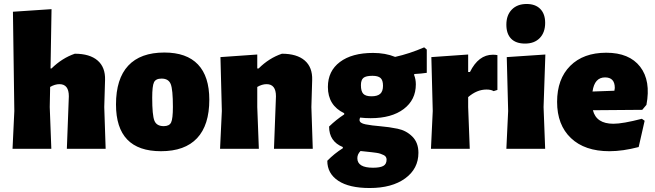

<svg xmlns="http://www.w3.org/2000/svg" viewBox="-20 -748 3291 965"><path d="M356 -478Q431 -478 470.5 -444Q510 -410 508 -346L504 -210L511 0H316L326 -264Q326 -325 279 -325Q256 -325 232 -311L230 -210L238 0H43L52 -190L45 -689L239 -702L234 -404H239Q292 -456 356 -478Z M806 -484Q918 -484 975 -424Q1032 -364 1032 -247Q1032 -119 970.5 -53.5Q909 12 789 12Q563 12 563 -223Q563 -352 624.5 -418Q686 -484 806 -484ZM792 -353Q763 -353 754 -334.5Q745 -316 745 -257Q745 -169 756 -141.5Q767 -114 803 -114Q831 -114 840 -132.5Q849 -151 849 -211Q849 -298 838 -325.5Q827 -353 792 -353Z M1273 -474V-404H1280Q1332 -456 1397 -478Q1472 -478 1511.5 -444Q1551 -410 1549 -346L1545 -210L1552 0H1357L1367 -264Q1367 -325 1320 -325Q1297 -325 1273 -311V-210L1281 0H1086L1095 -190L1088 -461Z M1855 -482Q1917 -482 1966 -462Q2038 -478 2112 -510L2125 -499V-382Q2099 -378 2063 -376L2061 -372Q2070 -350 2070 -324Q2070 -246 2009 -200Q1948 -154 1843 -154Q1816 -154 1790 -157Q1787 -150 1787 -145Q1787 -129 1817.5 -123Q1848 -117 1891.5 -113.5Q1935 -110 1978.5 -101Q2022 -92 2052.5 -61.5Q2083 -31 2083 20Q2083 100 2016.5 148.5Q1950 197 1838 197Q1735 197 1680 160.5Q1625 124 1625 60Q1660 24 1703 -3V-9Q1634 -37 1634 -112Q1669 -146 1710 -173V-179Q1628 -218 1628 -311Q1628 -391 1688.5 -436.5Q1749 -482 1855 -482ZM1852 -367Q1819 -367 1806.5 -356.5Q1794 -346 1794 -320Q1794 -289 1806 -276.5Q1818 -264 1847 -264Q1877 -264 1891 -276.5Q1905 -289 1905 -317Q1905 -345 1892.5 -356Q1880 -367 1852 -367ZM1776 47Q1776 95 1855 95Q1890 95 1906.5 86Q1923 77 1923 54Q1923 47 1919.5 41Q1916 35 1908.5 31.5Q1901 28 1893 25Q1885 22 1871.5 20Q1858 18 1848 17Q1838 16 1820 14Q1802 12 1792 11Q1776 27 1776 47Z M2333 -474V-386H2342Q2385 -473 2457 -473Q2470 -473 2480 -471V-296L2461 -290Q2448 -298 2425 -298Q2377 -298 2333 -260V-210L2341 0H2146L2155 -190L2148 -461Z M2627 -728Q2671 -728 2695.5 -703Q2720 -678 2720 -633Q2720 -585 2693 -557Q2666 -529 2619 -529Q2573 -529 2549 -553.5Q2525 -578 2525 -624Q2525 -672 2552.5 -700Q2580 -728 2627 -728ZM2525 0 2534 -190 2527 -461 2721 -474 2712 -210 2720 0Z M3043 12Q2919 12 2849.5 -54Q2780 -120 2780 -236Q2780 -351 2846 -417Q2912 -483 3027 -483Q3143 -483 3197.5 -412.5Q3252 -342 3229 -221L3208 -196L2960 -194Q2977 -126 3063 -126Q3110 -126 3206 -151L3220 -141L3190 -9Q3110 12 3043 12ZM3021 -359Q2968 -359 2958 -288L3068 -292L3070 -306Q3070 -359 3021 -359Z"/></svg>

Font: Alegreya Sans Black
Style: Regular
Weight: 900
Designer: Juan Pablo del Peral
Foundry: Huerta Tipografica
Version: Version 2.007